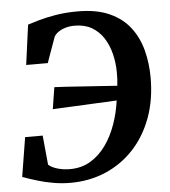

<svg xmlns="http://www.w3.org/2000/svg" viewBox="-54 -801 760 857"><g transform="rotate(-5 326.5 -372.0)"><path d="M227.6 7.9Q189.1 7.9 151.6 1.4Q114.2 -5 79.9 -15.4Q45.5 -25.8 14.7 -37.1L43.2 -213H121.9L134.5 -81.5Q151 -67.4 176.6 -60.4Q202.3 -53.3 230.5 -53.3Q282.5 -53.3 322.7 -77.4Q362.9 -101.5 392.1 -142.5Q421.2 -183.5 439.2 -234.8Q457.3 -286.2 464.5 -340.3L177.1 -326.5L192.6 -423.9Q213.6 -423.1 245.9 -421Q278.3 -418.8 316.6 -416.2Q354.9 -413.7 395.4 -410.9Q435.9 -408 473.1 -405.5Q475 -420.3 475.7 -436.2Q476.5 -452 476.2 -467Q475.8 -508.7 466 -548.4Q456.2 -588.1 435.8 -620.1Q415.3 -652 383.3 -670.7Q351.3 -689.3 306.8 -689.3Q284.1 -689.3 265.5 -683.8Q246.9 -678.3 233.6 -669Q220.4 -659.8 213.8 -648Q208.7 -634 203.6 -619.6Q198.4 -605.2 193.2 -590.9Q187.9 -576.6 182.9 -562.1Q177.9 -547.6 172.9 -533.4H76L100.1 -712.1Q117.7 -718 150.4 -727.4Q183.1 -736.8 227.6 -744.3Q272.1 -751.7 325.4 -751.7Q410.2 -751.7 467.8 -725.7Q525.4 -699.7 559.6 -654.8Q593.9 -609.9 609 -552.4Q624.1 -494.9 624.4 -431.8Q624.9 -331.5 595.3 -250.7Q565.6 -169.8 511.8 -111.9Q457.9 -54.1 385.4 -23.1Q312.8 7.9 227.6 7.9Z"/></g></svg>

Font: Merriweather Light
Style: Italic
Weight: 300
Italic angle: -7.8°
Designer: Eben Sorkin
Foundry: Eben Sorkin
Version: Version 2.101